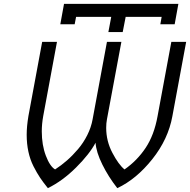

<svg xmlns="http://www.w3.org/2000/svg" viewBox="-20 -954 977 987"><path d="M196.8 -738.8H272.9L202.1 -356.9Q194.8 -316.4 194.8 -278.8Q194.8 -208.5 215.6 -153.8Q236.3 -99.1 263.2 -83Q294.9 -103.5 324.2 -129.2Q353.5 -154.8 381.1 -187.3Q408.7 -219.7 428.7 -259.5Q448.7 -299.3 456.1 -340.8L529.8 -738.8H604L529.8 -340.8Q525.9 -320.8 525.9 -296.9Q525.9 -228.5 557.9 -168Q589.8 -107.4 620.1 -83Q685.1 -128.4 728.8 -194.1Q772.5 -259.8 790 -356.9L860.8 -738.8H937L866.2 -356.9Q844.7 -238.3 762.7 -135.5Q680.7 -32.7 583 13.2Q537.1 -45.4 505.9 -108.6Q474.6 -171.9 471.2 -220.2Q440.4 -162.1 371.1 -93Q301.8 -23.9 226.1 13.2Q202.1 -16.6 186 -40.5Q169.9 -64.5 152.3 -98.9Q134.8 -133.3 126 -174.1Q117.2 -214.8 117.2 -261.2Q117.2 -304.2 126 -356.9ZM290 -829.1 309.1 -934.1H897L877.9 -829.1H804.2L811 -867.2H626L610.8 -789.1H537.1L551.8 -867.2H371.1L363.8 -829.1Z"/></svg>

Font: Involve
Style: Italic
Weight: 400
Italic angle: -10.5°
Designer: Stefan Peev
Foundry: Context Ltd.
Version: Version 1.001